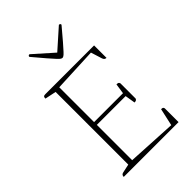

<svg xmlns="http://www.w3.org/2000/svg" viewBox="-248 -972 1080 1080"><g transform="rotate(-45 292.5 -431.5)"><path d="M81 0Q81 -17 97 -20L148 -31V-609L81 -623Q81 -634 84.5 -637.5Q88 -641 98 -641H486V-542Q471 -542 466 -558L445 -625L181 -613V-336H411L420 -397Q428 -397 432.5 -395.5Q437 -394 440 -386V-264Q437 -257 432 -255Q427 -253 420 -253L410 -314H181V-33L476 -17L499 -121Q510 -121 513.5 -117Q517 -113 517 -108V0ZM311 -717Q307 -717 301 -720.5Q295 -724 283 -737Q271 -750 247 -777.5Q223 -805 183 -853Q183 -863 194 -863L311 -759L428 -863Q439 -863 439 -853Q399 -805 375 -777.5Q351 -750 339 -737Q327 -724 321 -720.5Q315 -717 311 -717Z"/></g></svg>

Font: Petrona Thin
Style: Regular
Weight: 100
Designer: Ringo R. Seeber
Foundry: Ringo R. Seeber
Version: Version 2.001; ttfautohint (v1.8.3)